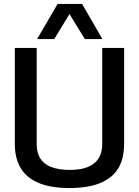

<svg xmlns="http://www.w3.org/2000/svg" viewBox="-20 -943 705 973"><path d="M55 -216V-700H166V-215Q166 -183 174.5 -160Q183 -137 199.5 -121.5Q216 -106 237.5 -97.5Q259 -89 283 -85.5Q307 -82 333 -82Q359 -82 383 -85.5Q407 -89 428 -98Q449 -107 465 -122.5Q481 -138 489.5 -160.5Q498 -183 498 -215V-700H609V-216Q609 -164 596 -126Q583 -88 558 -62Q533 -36 498.5 -20Q464 -4 422 3Q380 10 332 10Q285 10 243 3Q201 -4 166.5 -20Q132 -36 107 -62Q82 -88 68.5 -126Q55 -164 55 -216ZM168 -745 272 -923H396L499 -745H410L332 -872L255 -745Z"/></svg>

Font: Georama ExtraCondensed Thin Medium
Style: Regular
Weight: 500
Version: Version 1.001